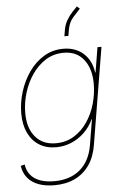

<svg xmlns="http://www.w3.org/2000/svg" viewBox="-64 -818 696 1075"><g transform="rotate(-5 284.5 -280.0)"><path d="M198.2 213.4Q147 213.4 108.9 199.2Q70.8 185.1 47.9 157.2Q24.9 129.4 19 88.9L41.5 83.5Q46.9 119.6 66.9 143.3Q86.9 167 120.4 179Q153.8 190.9 198.7 190.9Q288.1 190.9 344.2 143.3Q400.4 95.7 415 7.3L439 -136.7H437Q416.5 -92.8 383.3 -61.5Q350.1 -30.3 309.8 -13.9Q269.5 2.4 226.1 2.4Q170.9 2.4 130.9 -22.7Q90.8 -47.9 69.1 -94Q47.4 -140.1 47.4 -202.6Q47.4 -263.2 65.9 -323.5Q84.5 -383.8 119.1 -433.6Q153.8 -483.4 202.9 -513.4Q252 -543.5 313.5 -543.5Q348.1 -543.5 376.7 -533Q405.3 -522.5 426.8 -502.9Q448.2 -483.4 461.7 -456.3Q475.1 -429.2 479.5 -396H481.9L504.9 -535.6H527.3L437 9.3Q426.3 74.7 394.5 120.4Q362.8 166 313 189.7Q263.2 213.4 198.2 213.4ZM226.6 -20Q283.7 -20 328.1 -47.4Q372.6 -74.7 403.6 -120.1Q434.6 -165.5 450.4 -221.2Q466.3 -276.9 466.3 -333.5Q466.3 -418 426.3 -469.5Q386.2 -521 313 -521Q257.3 -521 212.6 -493.2Q168 -465.3 136 -418.9Q104 -372.6 86.9 -316.2Q69.8 -259.8 69.8 -203.1Q69.8 -118.7 111.3 -69.3Q152.8 -20 226.6 -20ZM325.7 -612.8 331.5 -647.5Q336.9 -678.7 351.6 -703.1Q366.2 -727.5 382.8 -744.9Q399.4 -762.2 409.7 -772.9L425.3 -759.3Q409.2 -742.7 385 -715.1Q360.8 -687.5 354 -647.5L348.1 -612.8Z"/></g></svg>

Font: Inter 20pt Thin
Style: Italic
Weight: 250
Italic angle: -9.3988°
Version: Version 4.001;git-66647c0bb